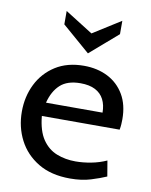

<svg xmlns="http://www.w3.org/2000/svg" viewBox="-83 -791 679 863"><g transform="rotate(10 256.0 -359.5)"><path d="M296 10Q209.5 10 150.5 -25.5Q91.5 -61 61.2 -119.8Q31 -178.5 31 -249Q31 -317.5 59.2 -374.5Q87.5 -431.5 141.2 -465.8Q195 -500 271 -500Q332 -500 379.8 -475.8Q427.5 -451.5 454.8 -405.2Q482 -359 482 -293Q482 -282.5 481.2 -270.2Q480.5 -258 478 -245H123Q129.5 -177 155.5 -139Q181.5 -101 221 -85.5Q260.5 -70 307 -70Q341 -70 378 -77Q415 -84 448 -99L460 -28Q431.5 -15.5 390.5 -2.8Q349.5 10 296 10ZM131 -307H389Q389 -341.5 376 -367Q363 -392.5 336.5 -406.2Q310 -420 269 -420Q209 -420 176.8 -390.2Q144.5 -360.5 131 -307ZM278 -558 151 -668V-729L278 -649L405 -729V-668Z"/></g></svg>

Font: Cabin Resolve
Style: Regular-Resolve
Weight: 400
Designer: Pablo Impallari
Foundry: Pablo Impallari. http://www.impallari.com Igino Marini. http://www.ikern.com
Version: Version 3.001